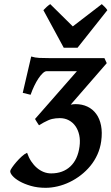

<svg xmlns="http://www.w3.org/2000/svg" viewBox="-20 -897 540 931"><path d="M470.7 -211.9Q465.8 -177.2 452.1 -147.2Q438.5 -117.2 418 -92.3Q397.5 -67.4 371.8 -47.6Q346.2 -27.8 317.9 -14.2Q289.6 -0.5 259.5 6.6Q229.5 13.7 201.2 13.7Q162.1 13.7 129.9 4.4Q97.7 -4.9 75 -17.8Q52.2 -30.8 40.3 -44.7Q28.3 -58.6 29.8 -68.4Q30.3 -72.8 38.6 -85Q46.9 -97.2 59.1 -111.3Q71.3 -125.5 85.2 -138.2Q99.1 -150.9 111.3 -156.2Q119.1 -133.3 131.3 -114.7Q143.6 -96.2 158.7 -83.3Q173.8 -70.3 191.4 -63.2Q209 -56.2 228 -56.2Q285.2 -56.2 321.3 -90.1Q357.4 -124 365.7 -187Q369.6 -216.3 364.3 -241.5Q358.9 -266.6 346.2 -284.9Q333.5 -303.2 314 -313.7Q294.4 -324.2 270 -324.2Q259.8 -324.2 250.7 -323.2Q241.7 -322.3 232.4 -320.1Q223.1 -317.9 213.4 -313.5Q203.6 -309.1 191.4 -302.7L169.4 -289.6L168.5 -290.5Q167 -292 164.8 -295.7Q162.6 -299.3 159.9 -303.5Q157.2 -307.6 154.8 -311.5Q152.3 -315.4 150.9 -318.4L149.9 -320.3V-320.8Q150.4 -320.8 150.9 -321.3L353 -551.8H206.1Q197.8 -551.8 187.5 -542.2Q177.2 -532.7 166.7 -517.1Q156.2 -501.5 146.2 -480.7Q136.2 -460 128.4 -437.5L90.3 -446.8L131.3 -623Q149.9 -617.2 170.4 -616.2Q190.9 -615.2 219.7 -615.2H486.3L497.6 -590.8L322.8 -389.6Q336.4 -392.1 346.2 -392.1Q378.4 -392.1 404.1 -379.9Q429.7 -367.7 446.5 -344.7Q463.4 -321.8 470 -288.3Q476.6 -254.9 470.7 -211.9ZM356 -665.5H289.1L190.4 -847.7Q198.2 -856.4 206.8 -864Q215.3 -871.6 223.6 -877L333 -769L473.6 -877Q479.5 -871.6 487.3 -864Q495.1 -856.4 500.5 -847.7Z"/></svg>

Font: Gentium Basic
Style: Bold Italic
Weight: 700
Italic angle: -8°
Designer: J. Victor Gaultney and Annie Olsen
Foundry: SIL International
Version: Version 1.102; 2013; Maintenance release